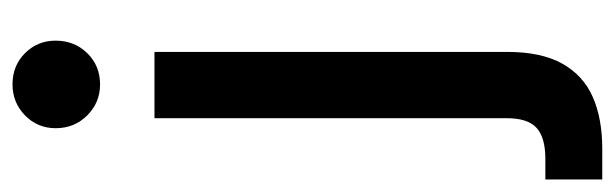

<svg xmlns="http://www.w3.org/2000/svg" viewBox="-390 -405 983 307"><g transform="rotate(-90 101.5 -251.5)"><path d="M-32 220V129H1Q35 129 50.5 115Q66 101 66 67V-496H172V68Q172 123 153 156.5Q134 190 99.5 205Q65 220 17 220ZM120 -583Q91 -583 70.5 -603.5Q50 -624 50 -654Q50 -683 70.5 -703Q91 -723 120 -723Q150 -723 170 -703Q190 -683 190 -654Q190 -624 170 -603.5Q150 -583 120 -583Z"/></g></svg>

Font: Rethink Sans Medium
Style: Regular
Weight: 500
Designer: The Rethink Sans project authors (Hans Thiessen). DM Sans designed by Colophon Foundry.
Foundry: Rethink Communications LLC
Version: Version 1.001